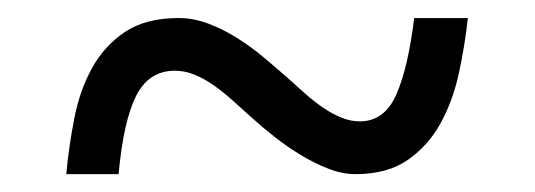

<svg xmlns="http://www.w3.org/2000/svg" viewBox="-20 -464 599 215"><path d="M377.9 -269Q363.3 -269 347.7 -275.1Q332 -281.2 316.7 -290.5Q301.3 -299.8 287.4 -310.8Q273.4 -321.8 262.2 -332Q251 -342.3 240.2 -351.8Q229.5 -361.3 219 -368.7Q208.5 -376 197.8 -380.4Q187 -384.8 175.8 -384.8Q146.5 -384.8 132.3 -356.4Q118.2 -328.1 112.8 -269H54.2Q57.1 -300.3 63.2 -331.5Q69.3 -362.8 83 -387.7Q96.7 -412.6 119.9 -428.2Q143.1 -443.8 180.2 -443.8Q196.8 -443.8 213.4 -437.5Q230 -431.2 245.6 -421.4Q261.2 -411.6 275.1 -399.9Q289.1 -388.2 300.8 -377.9Q311.5 -368.2 321.8 -359.1Q332 -350.1 342 -343.3Q352.1 -336.4 362.3 -332.3Q372.6 -328.1 382.8 -328.1Q410.6 -328.1 423.8 -358.2Q437 -388.2 443.8 -443.8H503.9Q500.5 -412.6 493.7 -381.3Q486.8 -350.1 472.9 -325.2Q459 -300.3 436.3 -284.7Q413.6 -269 377.9 -269Z"/></svg>

Font: Noto Serif
Style: Regular
Weight: 400
Designer: Monotype Design team
Foundry: Monotype Imaging Inc.
Version: Version 1.02